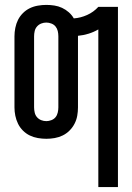

<svg xmlns="http://www.w3.org/2000/svg" viewBox="-20 -558 540 783"><path d="M381 205H461V-530H381Q362 -509 335.5 -497Q309 -485 281 -483Q273 -497 260.5 -508Q248 -519 233 -526Q218 -533 201.5 -535.5Q185 -538 169 -538Q152 -538 134.5 -535Q117 -532 101.5 -524.5Q86 -517 73.5 -504.5Q61 -492 53.5 -477Q46 -462 42.5 -444.5Q39 -427 39 -410V-120Q39 -103 42.5 -86Q46 -69 53.5 -53.5Q61 -38 73.5 -25.5Q86 -13 101.5 -5.5Q117 2 134.5 5Q152 8 169 8Q186 8 203 5Q220 2 235.5 -5.5Q251 -13 263.5 -25.5Q276 -38 284 -53.5Q292 -69 295 -86Q298 -103 298 -120V-410Q298 -411 298 -411Q298 -411 298 -412Q320 -414 341 -420.5Q362 -427 381 -438ZM169 -64Q158 -64 148 -68Q138 -72 131 -80Q124 -88 121.5 -99Q119 -110 119 -120V-410Q119 -421 121.5 -431.5Q124 -442 131 -450Q138 -458 148 -462Q158 -466 169 -466Q179 -466 189.5 -462Q200 -458 206.5 -450Q213 -442 215.5 -431.5Q218 -421 218 -410V-120Q218 -110 215.5 -99Q213 -88 206.5 -80Q200 -72 189.5 -68Q179 -64 169 -64Z"/></svg>

Font: Iosevka SS09
Style: Regular
Weight: 400
Monospace: yes
Designer: Belleve Invis
Foundry: Belleve Invis
Version: Version 5.2.1; ttfautohint (v1.8.3)